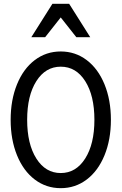

<svg xmlns="http://www.w3.org/2000/svg" viewBox="-20 -981 640 1011"><path d="M436.5 -35.6Q376.5 9.8 299.8 9.8Q223.1 9.8 163.1 -35.6Q103 -81.1 69.6 -163.3Q36.1 -245.6 36.1 -350.1Q36.1 -454.6 69.6 -536.9Q103 -619.1 163.1 -664.6Q223.1 -710 299.8 -710Q376.5 -710 436.5 -664.6Q496.6 -619.1 530.3 -536.9Q564 -454.6 564 -350.1Q564 -245.6 530.3 -163.3Q496.6 -81.1 436.5 -35.6ZM299.8 -629.9Q219.7 -629.9 171.4 -553.7Q123 -477.5 123 -350.1Q123 -222.7 171.4 -146.2Q219.7 -69.8 299.8 -69.8Q379.9 -69.8 428.5 -146.2Q477.1 -222.7 477.1 -350.1Q477.1 -477.5 428.7 -553.7Q380.4 -629.9 299.8 -629.9ZM145 -785.2 255.9 -960.9H344.2L455.1 -785.2H381.8L299.8 -889.2L217.8 -785.2Z"/></svg>

Font: CommitMono
Style: Regular
Weight: 400
Monospace: yes
Designer: Eigil Nikolajsen
Foundry: Eigil Nikolajsen
Version: Version 1.143